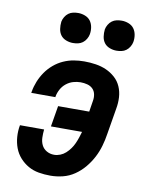

<svg xmlns="http://www.w3.org/2000/svg" viewBox="-84 -800 668 869"><g transform="rotate(10 250.0 -365.5)"><path d="M208 8Q180 8 154 3.5Q128 -1 106 -13.5Q84 -26 67 -45Q50 -64 41 -88Q32 -112 30 -139Q28 -166 33 -193H144Q142 -174 142.5 -155.5Q143 -137 150.5 -121.5Q158 -106 173.5 -97Q189 -88 208 -88Q222 -88 236 -93.5Q250 -99 261 -109Q272 -119 281 -131.5Q290 -144 296 -157.5Q302 -171 306.5 -184.5Q311 -198 315 -212H172L188 -308H331L339 -358Q342 -374 339 -389Q336 -404 326 -414Q316 -424 301 -428Q286 -432 270 -432Q253 -432 236 -427Q219 -422 204.5 -410.5Q190 -399 181 -382.5Q172 -366 169 -349V-346H58L59 -352Q63 -376 72.5 -399.5Q82 -423 96.5 -444Q111 -465 131 -482Q151 -499 174.5 -509.5Q198 -520 222 -524Q246 -528 270 -528Q297 -528 323 -524Q349 -520 371.5 -510Q394 -500 412.5 -483.5Q431 -467 441 -444Q451 -421 452.5 -395Q454 -369 449 -342L429 -222Q425 -195 417 -167Q409 -139 395.5 -113Q382 -87 362.5 -63.5Q343 -40 318 -23Q293 -6 264.5 1Q236 8 208 8ZM404 -601Q388 -601 372.5 -607Q357 -613 348 -625Q339 -637 336.5 -653.5Q334 -670 336 -687Q338 -698 344.5 -709Q351 -720 360.5 -727Q370 -734 381.5 -736.5Q393 -739 405 -739Q421 -739 436.5 -733Q452 -727 461 -715Q470 -703 473 -686.5Q476 -670 473 -653Q471 -642 464.5 -631Q458 -620 448.5 -613Q439 -606 427.5 -603.5Q416 -601 404 -601ZM204 -601Q188 -601 172.5 -607Q157 -613 148 -625Q139 -637 136.5 -653.5Q134 -670 136 -687Q138 -698 144.5 -709Q151 -720 160.5 -727Q170 -734 181.5 -736.5Q193 -739 205 -739Q221 -739 236.5 -733Q252 -727 261 -715Q270 -703 273 -686.5Q276 -670 273 -653Q271 -642 264.5 -631Q258 -620 248.5 -613Q239 -606 227.5 -603.5Q216 -601 204 -601Z"/></g></svg>

Font: Iosevka Curly
Style: Bold Italic
Weight: 700
Italic angle: -9°
Monospace: yes
Designer: Belleve Invis
Foundry: Belleve Invis
Version: Version 22.1.2; ttfautohint (v1.8.4)